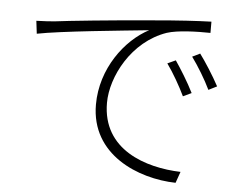

<svg xmlns="http://www.w3.org/2000/svg" viewBox="-52 -771 1104 867"><g transform="rotate(5 500.0 -337.5)"><path d="M84 -642 91 -584C195 -605 479 -632 595 -644C488 -588 385 -452 385 -289C385 -62 603 28 774 32L792 -19C634 -24 434 -88 434 -301C434 -419 519 -585 675 -639C724 -655 812 -657 872 -656V-707C807 -705 723 -700 610 -690C425 -675 222 -654 169 -647C149 -645 122 -643 84 -642ZM727 -519 690 -502C719 -462 752 -404 773 -360L811 -378C788 -425 749 -487 727 -519ZM834 -559 799 -542C829 -501 863 -445 885 -399L923 -418C898 -465 858 -527 834 -559Z"/></g></svg>

Font: Noto Sans TC Light
Style: Regular
Weight: 300
Designer: Ryoko NISHIZUKA 西塚涼子 (kana, bopomofo & ideographs); Paul D. Hunt (Latin, Greek & Cyrillic); Sandoll Communications 산돌커뮤니
Foundry: Adobe
Version: Version 2.004;hotconv 1.0.118;makeotfexe 2.5.65603